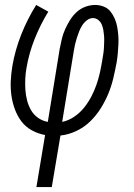

<svg xmlns="http://www.w3.org/2000/svg" viewBox="-20 -540 540 775"><path d="M127 215 162 5Q134 0 108.5 -14Q83 -28 66.5 -50Q50 -72 40 -99Q30 -126 26 -155Q22 -184 23.5 -214Q25 -244 30 -274Q41 -338 65.5 -400Q90 -462 126 -520L175 -493Q142 -439 119.5 -382Q97 -325 87 -266Q83 -244 82 -221.5Q81 -199 82.5 -177Q84 -155 89.5 -134Q95 -113 105.5 -95Q116 -77 133.5 -64.5Q151 -52 173 -48L221 -343Q225 -363 229.5 -382.5Q234 -402 242.5 -421Q251 -440 262 -458Q273 -476 288.5 -490.5Q304 -505 324 -512.5Q344 -520 364 -520Q382 -520 398.5 -513.5Q415 -507 425.5 -494Q436 -481 443 -465Q450 -449 453 -432Q456 -415 457.5 -397.5Q459 -380 458 -361.5Q457 -343 455.5 -325Q454 -307 451 -289Q445 -257 437.5 -225Q430 -193 417.5 -162.5Q405 -132 386.5 -102.5Q368 -73 343 -49Q318 -25 286.5 -10.5Q255 4 224 7L189 215ZM231 -48Q256 -53 279 -68.5Q302 -84 319 -105Q336 -126 348.5 -150Q361 -174 369.5 -198.5Q378 -223 383.5 -248Q389 -273 393 -298Q395 -310 397 -322.5Q399 -335 399.5 -347Q400 -359 400.5 -371.5Q401 -384 400 -396Q399 -408 397 -419.5Q395 -431 390.5 -441.5Q386 -452 376.5 -459.5Q367 -467 355 -467Q342 -467 330.5 -458Q319 -449 311.5 -437Q304 -425 299 -412Q294 -399 290 -386.5Q286 -374 283 -361Q280 -348 278 -335Z"/></svg>

Font: Iosevka Light Oblique
Style: Regular
Weight: 300
Italic angle: -9°
Monospace: yes
Designer: Belleve Invis
Foundry: Belleve Invis
Version: Version 32.5.0; ttfautohint (v1.8.4)